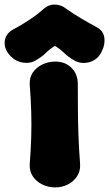

<svg xmlns="http://www.w3.org/2000/svg" viewBox="-115 -794 477 839"><path d="M126 25Q96 25 69.5 12Q43 -1 28 -24Q13 -47 15 -77Q20 -144 21.5 -197Q23 -250 21.5 -303.5Q20 -357 15 -423Q13 -454 28 -476.5Q43 -499 69.5 -512Q96 -525 126 -525Q170 -525 197.5 -497.5Q225 -470 225 -426Q225 -359 225.5 -305Q226 -251 228 -197.5Q230 -144 235 -77Q237 -47 222 -24Q207 -1 181.5 12Q156 25 126 25ZM308 -675Q337 -659 341 -629.5Q345 -600 330 -570L329 -568Q316 -541 293.5 -529.5Q271 -518 247.5 -519Q224 -520 206 -532Q181 -547 166 -562Q151 -577 131 -590Q125 -595 119 -590Q99 -577 84.5 -562Q70 -547 44 -532Q20 -516 -12 -520Q-44 -524 -66 -546L-68 -548Q-97 -577 -94.5 -611.5Q-92 -646 -58 -665Q-37 -676 -12.5 -691Q12 -706 34.5 -722Q57 -738 72 -752Q95 -774 123.5 -774Q152 -774 174 -756Q205 -734 240.5 -713Q276 -692 308 -675Z"/></svg>

Font: Winky Sans Black
Style: Regular
Weight: 900
Designer: Simon Atzbach
Foundry: typofactur
Version: Version 1.205